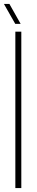

<svg xmlns="http://www.w3.org/2000/svg" viewBox="-20 -962 188 982"><path d="M58.5 0V-800H89V0ZM58 -840 0 -942H28L85.5 -840Z"/></svg>

Font: Big Shoulders Stencil Display ExtraLight
Style: Regular
Weight: 250
Designer: Patric King
Foundry: XO Type Co
Version: Version 2.001